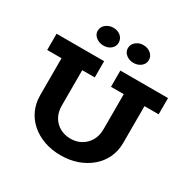

<svg xmlns="http://www.w3.org/2000/svg" viewBox="-200 -1101 1286 1301"><g transform="rotate(30 443.0 -450.0)"><path d="M443 14Q371 14 312 -7Q253 -28 209.5 -66Q166 -104 142.5 -156Q119 -208 119 -271V-618H281V-281Q281 -232 302 -195Q323 -158 360 -137.5Q397 -117 443 -117Q490 -117 526.5 -138Q563 -159 584.5 -196.5Q606 -234 606 -283V-618H768V-271Q768 -208 743.5 -156Q719 -104 674.5 -66Q630 -28 571 -7Q512 14 443 14ZM7 -559V-686H379V-559ZM506 -559V-686H879V-559ZM555 -775Q523 -775 498.5 -794.5Q474 -814 474 -843Q474 -874 498.5 -894Q523 -914 555 -914Q590 -914 614 -894Q638 -874 638 -843Q638 -814 614 -794.5Q590 -775 555 -775ZM321 -775Q288 -775 263 -794.5Q238 -814 238 -843Q238 -874 263 -894Q288 -914 321 -914Q356 -914 379 -894Q402 -874 402 -843Q402 -814 379 -794.5Q356 -775 321 -775Z"/></g></svg>

Font: BioRhyme ExtraBold ExtraBold
Style: Regular
Weight: 800
Version: Version 1.600;gftools[0.9.33]